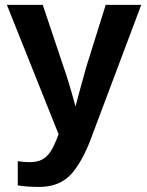

<svg xmlns="http://www.w3.org/2000/svg" viewBox="-20 -548 596 776"><path d="M138.2 207.5Q88.9 207.5 51.8 201.2V103.5Q77.6 107.4 99.1 107.4Q128.4 107.4 147.7 98.1Q167 88.9 182.4 67.4Q197.8 45.9 216.8 -5.4L7.8 -528.3H152.8L235.8 -280.8Q255.4 -227.5 285.2 -117.7L297.4 -164.1L329.1 -278.8L407.2 -528.3H550.8L341.8 27.8Q299.8 129.4 254.6 168.5Q209.5 207.5 138.2 207.5Z"/></svg>

Font: Arial
Style: Bold
Weight: 700
Designer: Steve Matteson
Foundry: Ascender Corporation
Version: Version 2.00.3